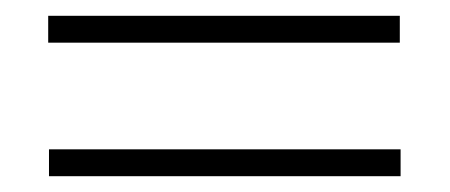

<svg xmlns="http://www.w3.org/2000/svg" viewBox="-20 -397 570 243"><path d="M41 -343V-377H486V-343ZM42 -174V-208H487V-174Z"/></svg>

Font: TitilliumText22L Th
Style: Thin
Weight: 100
Designer: Campivisivi
Foundry: Campivisivi
Version: 1.000